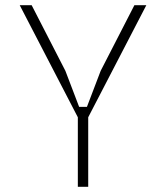

<svg xmlns="http://www.w3.org/2000/svg" viewBox="-20 -720 640 740"><path d="M56 -700H102L232 -447L285 -308H315L368 -447L498 -700H544L320 -268V0H280V-268Z"/></svg>

Font: Fliege Mono Thin
Style: Regular
Weight: 100
Version: Version 0.020;Glyphs 3.3 (3306)